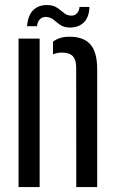

<svg xmlns="http://www.w3.org/2000/svg" viewBox="-20 -756 465 776"><path d="M54.9 0V-600H140.2V0ZM288.3 0 287.9 -484.6Q287.5 -515.8 273.6 -529.6Q259.7 -543.5 229.5 -543.5Q219.8 -543.5 211 -541.6Q202.1 -539.7 194.2 -536.4V-587.6Q207.4 -597.5 223.6 -602.6Q239.9 -607.6 261.2 -607.6Q317.5 -607.6 344.9 -577Q372.4 -546.3 372.8 -478V0ZM301.2 -728.1H341.4Q340.3 -685 317.5 -664.1Q294.6 -643.2 258.4 -644.8Q237.1 -646 223.8 -655.2Q210.4 -664.4 199.3 -674.2Q188.2 -684 172.8 -686.8Q156.3 -690 144.3 -680.8Q132.3 -671.7 129.4 -650.2H89.3Q93.3 -697.4 117.3 -717.9Q141.3 -738.4 178.9 -735.2Q193.9 -734 204.8 -728.2Q215.7 -722.4 224.3 -714.9Q233 -707.3 241.8 -701.1Q250.6 -694.9 261.8 -693.3Q280.3 -690.6 290.5 -701.5Q300.7 -712.4 301.2 -728.1Z"/></svg>

Font: Big Shoulders Stencil Text SC Thin
Style: Regular
Weight: 100
Designer: Patric King
Foundry: XO Type Co
Version: Version 2.001